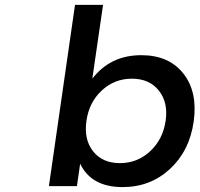

<svg xmlns="http://www.w3.org/2000/svg" viewBox="-20 -762 817 786"><path d="M180.2 0 287.1 -742.2H401.9L357.9 -439.9Q432.1 -536.1 558.1 -536.1Q671.4 -536.1 730.7 -460.9Q790 -385.7 772.9 -264.2Q755.9 -144.5 675.8 -70.3Q595.7 3.9 481.9 3.9Q354 3.9 308.1 -91.8L294.9 0ZM334 -268.1Q322.8 -190.9 361.1 -142.6Q399.4 -94.2 471.2 -94.2Q542.5 -94.2 594.7 -142.8Q647 -191.4 658.2 -268.1Q668.9 -342.8 630.1 -391.4Q591.3 -439.9 520 -439.9Q448.7 -439.9 396.7 -391.6Q344.7 -343.3 334 -268.1Z"/></svg>

Font: Trueno
Style: Italic
Weight: 400
Designer: Julieta Ulanovsky
Foundry: Julieta Ulanovsky
Version: Version 3.001b | FøM Fix